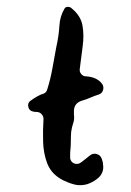

<svg xmlns="http://www.w3.org/2000/svg" viewBox="-20 -535 384 561"><path d="M281 -54Q283 -44 279.5 -33.5Q276 -23 268 -16Q257 -6 242 0.5Q227 7 209 6Q197 5 180 -1.5Q163 -8 153 -15Q128 -31 117.5 -59Q107 -87 106 -120.5Q105 -154 107 -185Q108 -194 102 -201Q96 -208 86 -208Q80 -208 77 -209Q66 -211 63 -221.5Q60 -232 67 -239Q72 -243 77.5 -246.5Q83 -250 90 -254Q99 -259 107.5 -261.5Q116 -264 119 -277Q127 -302 133 -334.5Q139 -367 144 -395Q152 -431 153.5 -459Q155 -487 168 -509Q171 -515 178 -515Q185 -515 189 -511Q216 -489 221 -460.5Q226 -432 221.5 -399.5Q217 -367 213 -333Q212 -325 217.5 -318.5Q223 -312 231 -312Q264 -310 279 -289Q284 -281 281 -271.5Q278 -262 269 -259Q256 -255 243.5 -249.5Q231 -244 220 -241Q196 -234 196 -210V-200Q198 -187 194 -175.5Q190 -164 188 -150Q187 -137 187 -124Q187 -111 186 -100Q185 -93 185 -86Q185 -79 185 -72Q187 -62 195.5 -58Q204 -54 213 -58Q221 -63 228.5 -69.5Q236 -76 243 -81Q252 -88 262.5 -85Q273 -82 277 -72Q281 -62 281 -54Z"/></svg>

Font: Slackside One
Style: Regular
Weight: 400
Version: Version 1.000